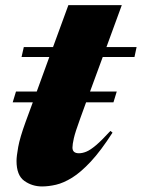

<svg xmlns="http://www.w3.org/2000/svg" viewBox="-20 -690 536 726"><path d="M254 -132Q254 -110.5 278.5 -110.5Q292 -110.5 307 -116.8Q322 -123 343.5 -141.2Q365 -159.5 397.5 -195L405.5 -188.5Q361.5 -120 323.5 -79.2Q285.5 -38.5 252.8 -18.2Q220 2 191.8 8.5Q163.5 15 139 15Q101.5 15 72 -6Q42.5 -27 42.5 -81.5Q42.5 -99 48.8 -134Q55 -169 77 -229.5L104 -303H28L40.5 -344H119L166.5 -474.5H61.5L70 -512H180.5L238.5 -670.5H440.5L382.5 -512H496.5L488.5 -474.5H368.5L320.5 -344H421.5L409 -303H305.5L283.5 -242.5Q264.5 -190.5 259.2 -167.2Q254 -144 254 -132Z"/></svg>

Font: Newsreader 72pt ExtraBold
Style: Italic
Weight: 800
Italic angle: -17°
Designer: Hugues Gentile
Foundry: Production Type
Version: Version 1.003; ttfautohint (v1.8.3)